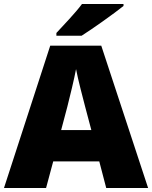

<svg xmlns="http://www.w3.org/2000/svg" viewBox="-20 -947 766 967"><path d="M602 -917V-927H393C360 -882 298 -818 264 -781V-767H391C445 -801 555 -879 602 -917ZM515 0H726L490 -717H233L0 0H212L248 -134H480ZM409 -409 440 -292H288L319 -409C331 -456 354 -550 363 -599C372 -550 399 -447 409 -409Z"/></svg>

Font: Noto Sans Lao UI Blk
Style: Regular
Weight: 900
Designer: Monotype Design Team
Foundry: Monotype Imaging Inc.
Version: Version 2.000